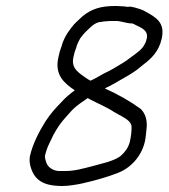

<svg xmlns="http://www.w3.org/2000/svg" viewBox="-20 -649 562 640"><path d="M412.9 -177C408.5 -157.9 396.9 -142.5 384.2 -131C362.9 -111.7 313.2 -102.6 283.7 -94C256.7 -87.2 229.5 -79 198.2 -79H174.2C156.3 -80.8 142.5 -90.6 136.5 -102C134.3 -107.1 128.2 -122.3 130.2 -131C133.3 -144.1 138.6 -160 144.5 -171L157.9 -199C171.8 -224.5 182.8 -240.1 199.8 -259L218.6 -280C234.7 -297.2 254.2 -309.3 272.3 -322C275.4 -320.7 277.7 -319.3 279.4 -318C305.3 -304.4 336.6 -291.6 359.7 -276C376.3 -265.8 396.9 -257.4 409.6 -245C412.3 -243.4 419.4 -231.3 418.4 -227C419.2 -213.4 416.7 -193.6 412.9 -177ZM420.8 -571C424.5 -569.7 428.7 -567.7 433.4 -565C450.3 -556.7 475.5 -548 469.1 -520C463.4 -495.4 448.9 -481.9 432.5 -470L410.8 -454C405.1 -449.3 398.3 -444.7 390.6 -440C369.5 -426.9 347.7 -413.6 326.3 -404C311.9 -396.1 297.9 -387.3 281.7 -380C276.3 -382.7 271.4 -385.7 266.8 -389C246.1 -404.4 215.8 -419.4 224.7 -458L228.7 -475L234.4 -491C235.4 -495.7 237.3 -501 240.1 -507L247.3 -521C255 -530.7 258.9 -536.6 267.8 -545C280.4 -556.6 296.5 -576 318 -576C323 -577.3 328.1 -578 333.4 -578C339.6 -578.7 345.7 -579 351.7 -579H371.7C386.1 -577.2 399.7 -572.8 413.8 -571ZM229.3 -348C212.9 -336 197.5 -323.3 184.1 -308C163.8 -287.3 147.2 -268.5 131.3 -244C111.3 -211.5 89.9 -172.6 79.6 -128C77.9 -118 78.4 -107.3 81.2 -96C93.2 -51.1 120.5 -29 187.7 -29C208.3 -29 234.5 -33.3 253.7 -37.5C290.5 -45.7 338.5 -58.7 373.9 -73C414.6 -88.9 451.2 -126.3 462.9 -177C465.9 -190.1 466.8 -206 468.3 -218C472.2 -247.5 464.6 -270.7 449 -286C414.2 -311.4 372.6 -335.1 329.7 -354C333.7 -356.7 337.5 -358.7 341.1 -360C357.5 -368.1 365.2 -373 382.4 -383L410.1 -399C420.2 -405 429.2 -411 437.3 -417L458.2 -434C485.1 -454.1 509.3 -478 518.8 -519C531.6 -574.4 499.1 -591.2 465.8 -610C453.9 -617.5 443.8 -619.3 429.1 -624L419.5 -626C415.2 -627.3 410.5 -627.3 405.5 -626C399.2 -627.3 393 -628 387 -628C379.1 -628.7 371.2 -629 363.2 -629C315.6 -629 284.9 -619 255.4 -595C242.3 -582.3 229.2 -572.2 218.8 -558L205.7 -540C198.2 -528.2 188.9 -510.8 185.3 -495C183.2 -489 181.3 -483.3 179.4 -478L174.7 -458C160.9 -398.2 195.5 -370.8 229.3 -348Z"/></svg>

Font: HoneyBee
Style: BookIt
Weight: 300
Foundry: Cannot Into Space Fonts
Version: Version 0.89